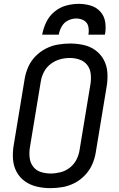

<svg xmlns="http://www.w3.org/2000/svg" viewBox="-20 -969 616 997"><path d="M241 8Q273 8 305 2.5Q337 -3 367 -18.5Q397 -34 421 -59Q445 -84 458.5 -114.5Q472 -145 477 -176L534 -521Q540 -557 537.5 -592.5Q535 -628 519 -658Q503 -688 475.5 -708Q448 -728 414 -735.5Q380 -743 344 -743Q313 -743 280.5 -737.5Q248 -732 218 -716.5Q188 -701 164 -676.5Q140 -652 126.5 -621Q113 -590 108 -559L51 -214Q45 -178 47.5 -142.5Q50 -107 66 -77Q82 -47 109.5 -27.5Q137 -8 171.5 0Q206 8 241 8ZM243 -68Q216 -68 191.5 -76Q167 -84 152 -104Q137 -124 134 -149.5Q131 -175 135 -202L192 -547Q196 -572 208.5 -596Q221 -620 243.5 -637Q266 -654 291.5 -661Q317 -668 343 -668Q369 -668 393.5 -659.5Q418 -651 433 -631.5Q448 -612 451 -586Q454 -560 450 -534L393 -189Q389 -163 376.5 -139Q364 -115 342 -98Q320 -81 294 -74.5Q268 -68 243 -68ZM199 -789H285Q289 -811 300.5 -831.5Q312 -852 333 -862.5Q354 -873 376 -873Q398 -873 416 -862.5Q434 -852 438.5 -831.5Q443 -811 439 -789H525Q531 -821 526.5 -853Q522 -885 501.5 -908Q481 -931 451 -940Q421 -949 389 -949Q356 -949 323 -940Q290 -931 262.5 -908Q235 -885 220 -853.5Q205 -822 199 -789Z"/></svg>

Font: Iosevka Sparkle Oblique
Style: Regular
Weight: 400
Italic angle: -9°
Designer: Belleve Invis
Foundry: Belleve Invis
Version: Version 4.5.0; ttfautohint (v1.8.3)